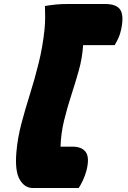

<svg xmlns="http://www.w3.org/2000/svg" viewBox="-20 -780 640 961"><path d="M374 161H144Q103 161 78.5 118.5Q54 76 62 -18Q68 -89 87 -161Q106 -233 130 -309Q154 -385 174 -466Q194 -547 203 -634Q206 -666 206 -694Q206 -722 205 -750Q235 -755 261 -757.5Q287 -760 319 -760H506Q565 -760 583 -729.5Q601 -699 586 -631Q581 -608 573.5 -591.5Q566 -575 554 -554H396Q392 -490 374.5 -427.5Q357 -365 336.5 -302.5Q316 -240 300.5 -176Q285 -112 283 -46H343Q390 -46 409.5 -18.5Q429 9 413 73Q406 99 395.5 121.5Q385 144 374 161Z"/></svg>

Font: Recursive Mn Csl St XBk
Style: Italic
Weight: 1000
Italic angle: -15°
Monospace: yes
Version: Version 1.079;hotconv 1.0.112;makeotfexe 2.5.65598; ttfautoh